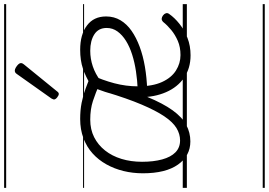

<svg xmlns="http://www.w3.org/2000/svg" viewBox="-207 -722 1308 934"><g transform="rotate(-90 447.0 -255.0)"><path d="M71 -214Q71 -263 82 -308Q93 -353 114.5 -391.5Q136 -430 167.5 -458.5Q199 -487 241.5 -503Q284 -519 335 -519Q378 -519 413.5 -512Q449 -505 482 -493Q515 -481 550 -466Q524 -410 509 -353Q494 -296 494 -238Q494 -167 515 -121Q536 -75 571 -53Q606 -31 646 -31Q685 -31 715 -44Q745 -57 768 -76Q791 -95 807 -115Q815 -123 823 -122.5Q831 -122 839 -116Q847 -110 849.5 -102Q852 -94 846 -86Q828 -60 798 -36Q768 -12 729.5 3Q691 18 645 18Q582 18 536 -13.5Q490 -45 465.5 -101.5Q441 -158 441 -229Q441 -280 448.5 -322Q456 -364 467.5 -399Q479 -434 491 -461L508 -424Q462 -444 422.5 -457Q383 -470 332 -470Q284 -470 246.5 -451Q209 -432 182 -398Q155 -364 141 -318Q127 -272 127 -218Q127 -162 138.5 -120Q150 -78 173 -55.5Q196 -33 231 -33Q262 -33 291 -50.5Q320 -68 348 -109.5Q376 -151 405.5 -220.5Q435 -290 466 -393L506 -382Q474 -269 442.5 -192.5Q411 -116 377.5 -69.5Q344 -23 306.5 -3Q269 17 226 17Q156 17 113.5 -43Q71 -103 71 -214ZM834 -393Q834 -354 815.5 -323Q797 -292 764 -269Q731 -246 686.5 -229.5Q642 -213 589 -204Q536 -195 478 -193V-239Q523 -241 566.5 -247.5Q610 -254 648 -266Q686 -278 715 -296Q744 -314 761 -337.5Q778 -361 778 -390Q778 -430 747 -450Q716 -470 667 -470Q628 -470 591 -457.5Q554 -445 521 -420L500 -467Q540 -492 580 -505.5Q620 -519 672 -519Q746 -519 790 -486Q834 -453 834 -393ZM457 -623Q450 -623 440 -631Q430 -639 430 -647Q430 -649 431.5 -651.5Q433 -654 435 -659L554 -827Q558 -833 562 -835Q566 -837 571 -837Q577 -837 585.5 -832Q594 -827 600.5 -820.5Q607 -814 607 -807Q607 -803 605.5 -800Q604 -797 601 -793L470 -632Q464 -623 457 -623ZM0 369H894V379H0ZM0 -20H894V0H0ZM0 -505H894V-500H0ZM0 -889H894V-879H0Z"/></g></svg>

Font: Playwrite HR Lijeva Guides
Style: Regular
Weight: 400
Designer: Veronika Burian, José Scaglione
Foundry: TypeTogether
Version: Version 1.003